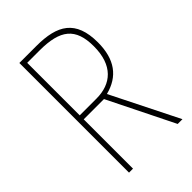

<svg xmlns="http://www.w3.org/2000/svg" viewBox="-214 -799 884 884"><g transform="rotate(-45 228.0 -357.0)"><path d="M197 -714H86V0H112V-321H244L403 0H434L270 -328C361 -351 409 -415 409 -525C409 -670 333 -714 197 -714ZM193 -689C327 -689 383 -645 383 -526C383 -402 317 -347 221 -347H112V-689Z"/></g></svg>

Font: Noto Sans Sinhala UI Condensed Thin
Style: Regular
Weight: 100
Width: 3
Designer: Jelle Bosma - Monotype Design Team
Foundry: Monotype Imaging Inc.
Version: Version 2.006